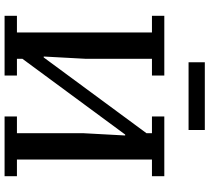

<svg xmlns="http://www.w3.org/2000/svg" viewBox="-58 -857 915 839"><g transform="rotate(90 399.5 -437.5)"><path d="M49 -54H122V-644H49V-698H310V-644H237V-355L227 -171H231L562 -620V-644H489V-698H750V-644H677V-54H750V0H489V-54H562V-343L572 -527H568L237 -78V-54H310V0H49ZM252 -875H548V-804H252Z"/></g></svg>

Font: IBM Plex Serif Medm
Style: Regular
Weight: 500
Designer: Mike Abbink, Paul van der Laan, Pieter van Rosmalen
Foundry: Bold Monday
Version: Version 3.001